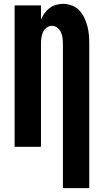

<svg xmlns="http://www.w3.org/2000/svg" viewBox="-20 -763 540 998"><path d="M307 215V-535Q307 -550 305 -565.5Q303 -581 297 -595Q291 -609 278 -619Q265 -629 250 -629Q235 -629 222 -619Q209 -609 203 -595Q197 -581 195 -565.5Q193 -550 193 -535V0H56V-735H193V-661Q200 -678 211 -693.5Q222 -709 237 -720.5Q252 -732 270.5 -737.5Q289 -743 308 -743Q331 -743 353.5 -734.5Q376 -726 392 -709Q408 -692 418 -671Q428 -650 434 -627.5Q440 -605 442 -581.5Q444 -558 444 -535V215Z"/></svg>

Font: Iosevka SS18 Heavy
Style: Regular
Weight: 900
Monospace: yes
Designer: Belleve Invis
Foundry: Belleve Invis
Version: Version 25.1.1; ttfautohint (v1.8.4)